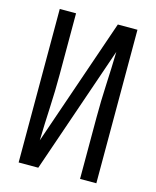

<svg xmlns="http://www.w3.org/2000/svg" viewBox="-111 -812 722 888"><g transform="rotate(15 250.0 -367.5)"><path d="M64 0V-735H142V-441Q142 -362 138 -283Q134 -204 132 -124L342 -735H436V0H358V-294Q358 -373 362 -452Q366 -531 368 -611L158 0Z"/></g></svg>

Font: HulyMono
Style: Regular
Weight: 400
Monospace: yes
Designer: Belleve Invis
Foundry: Belleve Invis
Version: Version 33.2.5; ttfautohint (v1.8.4)